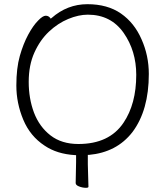

<svg xmlns="http://www.w3.org/2000/svg" viewBox="-20 -728 785 916"><path d="M399 16V56L402 163Q402 168 390 168Q373 168 356 161Q341 155 341 145L343 46V17V12H338Q252 7 193 -33Q124 -78 91 -157Q58 -236 58 -320Q58 -403 74.5 -461Q91 -519 114.5 -562.5Q138 -606 162 -630Q184 -653 198 -653Q211 -653 219 -643L222 -639L226 -642Q301 -708 397 -708Q493 -708 557 -663.5Q621 -619 655 -541Q690 -463 690 -375Q690 -202 612 -98Q574 -49 522 -22Q470 5 404 11H399ZM354 -41Q501 -41 569 -142Q630 -232 630 -371Q630 -485 570 -571Q509 -658 399 -658Q355 -658 305.5 -637.5Q256 -617 213.5 -577Q171 -537 144 -477Q117 -417 117 -337.5Q117 -258 142 -191Q168 -123 221 -82Q274 -41 354 -41Z"/></svg>

Font: LXGW WenKai Lite Light
Style: Regular
Weight: 300
Designer: LXGW / Fontworks Inc.
Foundry: LXGW / Fontworks Inc.
Version: Version 1.511; March 25, 2025